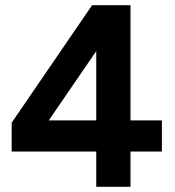

<svg xmlns="http://www.w3.org/2000/svg" viewBox="-20 -720 674 740"><path d="M351 -136H25V-247L335 -700H483V-256H604V-136H483V0H351ZM351 -256V-523L168 -256Z"/></svg>

Font: Oak Sans
Style: Bold
Weight: 700
Designer: Erik Kennedy, Walven
Foundry: Erik Kennedy, Walven
Version: Version 1.000